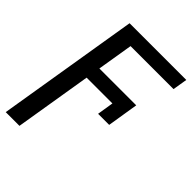

<svg xmlns="http://www.w3.org/2000/svg" viewBox="-247 -650 956 956"><g transform="rotate(45 231.5 -171.5)"><path d="M189.5 -545.9 66.4 203.1H-30.3L92.8 -545.9ZM405.3 -280.3 392.6 -203.1H111.3L124 -280.3ZM492.2 -545.9 479.5 -468.8H155.3L168 -545.9ZM378.9 -116.2H300.8L327.1 -280.3H405.3Z"/></g></svg>

Font: Inter Tight
Style: Italic
Weight: 400
Italic angle: -9.39999°
Designer: Rasmus Andersson
Foundry: rsms
Version: Version 3.002